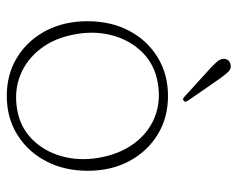

<svg xmlns="http://www.w3.org/2000/svg" viewBox="-86 -588 684 552"><g transform="rotate(90 256.0 -312.0)"><path d="M256 -453Q318.5 -453 367 -423.2Q415.5 -393.5 443.2 -341.5Q471 -289.5 471 -222.5Q471 -154.5 443.2 -102Q415.5 -49.5 367 -19.5Q318.5 10.5 255.5 10.5Q193 10.5 144.5 -19.5Q96 -49.5 68.5 -101.8Q41 -154 41 -221.5Q41 -289 68.5 -341.2Q96 -393.5 144.8 -423.2Q193.5 -453 256 -453ZM296 -19.5Q346.5 -28.5 380.8 -62.8Q415 -97 429 -146.8Q443 -196.5 434 -251.5Q424 -312.5 393.2 -354.5Q362.5 -396.5 317 -414.8Q271.5 -433 217.5 -423.5Q166 -414.5 131.5 -380.2Q97 -346 82.8 -296.5Q68.5 -247 77.5 -192Q87.5 -130 119 -88.2Q150.5 -46.5 196.5 -28.2Q242.5 -10 296 -19.5ZM207 -600.5 269 -511Q271 -508 272 -504.5Q273 -501 270 -498.5Q265 -494 259.5 -499L175.5 -575.5Q166 -584.5 158.5 -592.8Q151 -601 149.5 -609.5Q148 -618 152.5 -624.8Q157 -631.5 166 -633Q177.5 -635.5 186.2 -626.5Q195 -617.5 207 -600.5Z"/></g></svg>

Font: Fraunces 72pt S100 Thin
Style: Regular
Weight: 100
Version: Version 1.000; ttfautohint (v1.8.3)